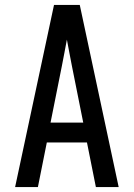

<svg xmlns="http://www.w3.org/2000/svg" viewBox="-20 -755 540 775"><path d="M41 0 198 -735H302L459 0H367L331 -180H169L133 0ZM316 -260 270 -490Q265 -516 260 -542Q255 -568 250 -595Q245 -568 240 -542Q235 -516 230 -490L184 -260Z"/></svg>

Font: Iosevka SS04 Medium
Style: Regular
Weight: 500
Monospace: yes
Designer: Belleve Invis
Foundry: Belleve Invis
Version: Version 19.0.0; ttfautohint (v1.8.4)